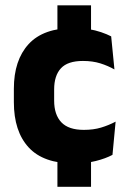

<svg xmlns="http://www.w3.org/2000/svg" viewBox="-20 -612 487 734"><path d="M328 -429.5H199.5V-591.5H328ZM328 102H199.5V-68.5H328ZM263 13Q146 13 89.5 -48.5Q33 -110 33 -221.5V-272.5Q33 -382 89.5 -443.5Q146 -505 262.5 -505Q292.5 -505 318.5 -500.8Q344.5 -496.5 366.5 -489Q388.5 -481.5 405 -473L417.5 -346.5Q393 -360.5 363.5 -369.8Q334 -379 297 -379Q239 -379 213 -351Q187 -323 187 -270V-227.5Q187 -173.5 214.5 -144.5Q242 -115.5 300.5 -115.5Q337 -115.5 366.2 -124.2Q395.5 -133 422 -147L410 -20Q384 -6 346 3.5Q308 13 263 13Z"/></svg>

Font: Anek Telugu Medium
Style: Bold
Weight: 700
Version: Version 1.003